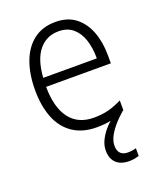

<svg xmlns="http://www.w3.org/2000/svg" viewBox="-141 -630 778 936"><g transform="rotate(-20 248.0 -161.5)"><path d="M324 125Q324 150 337 163.5Q350 177 375 177Q389 177 400 175Q411 173 418 171V211Q408 214 395.5 216.5Q383 219 367 219Q324 219 300 196.5Q276 174 276 132Q276 106 288 80.5Q300 55 320.5 31Q341 7 368 -14L421 -23Q390 4 368.5 29.5Q347 55 335.5 78.5Q324 102 324 125ZM259 -542Q322 -542 363 -510Q404 -478 424.5 -423.5Q445 -369 445 -300V-260H109Q110 -152 153 -95.5Q196 -39 278 -39Q319 -39 352.5 -47.5Q386 -56 424 -75V-24Q390 -7 355 1.5Q320 10 275 10Q202 10 152 -23.5Q102 -57 77.5 -118.5Q53 -180 53 -263Q53 -346 76.5 -409Q100 -472 146 -507Q192 -542 259 -542ZM258 -494Q195 -494 156 -446.5Q117 -399 111 -306H389Q389 -361 375 -403Q361 -445 332 -469.5Q303 -494 258 -494Z"/></g></svg>

Font: Noto Sans Hebrew SemiCondensed Light
Style: Regular
Weight: 300
Width: 4
Designer: Monotype Design Team
Foundry: Monotype Imaging Inc.
Version: Version 2.003